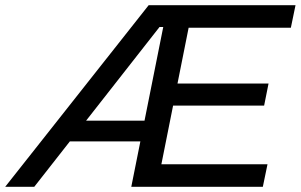

<svg xmlns="http://www.w3.org/2000/svg" viewBox="-75 -720 1159 740"><path d="M-55 0 498 -700H604L589 -616H501L572 -657L57 0ZM162 -175 183 -255H515L500 -175ZM431 0 571 -700H1064L1046 -613H652L547 -87H956L938 0ZM582 -313 601 -398H960L943 -313Z"/></svg>

Font: Montserrat Thin Medium
Style: Italic
Weight: 500
Italic angle: -11.3°
Version: Version 9.000